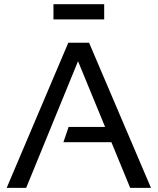

<svg xmlns="http://www.w3.org/2000/svg" viewBox="-20 -904 759 924"><path d="M106 0H12.2L308.6 -698.2H408.7L706.5 0H606.4L516.1 -219.7H285.2L310.1 -293H485.8L355.5 -609.4ZM481.4 -883.8V-810.5H237.3V-883.8Z"/></svg>

Font: Sansation
Style: Regular
Weight: 400
Designer: Bernd Montag
Version: Version 1.301